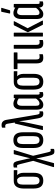

<svg xmlns="http://www.w3.org/2000/svg" viewBox="1116 -1851 926 3198"><g transform="rotate(-90 1579.0 -252.0)"><path d="M169 6Q102 6 70 -33.5Q38 -73 38 -155V-324Q38 -398 69.5 -442Q101 -486 165 -486H337Q344 -486 344 -478V-434Q344 -426 337 -426L261 -429V-428Q278 -412 289 -386.5Q300 -361 300 -320V-155Q300 -73 268 -33.5Q236 6 169 6ZM169 -57Q204 -57 219.5 -80Q235 -103 235 -156V-328Q235 -358 229.5 -377Q224 -396 214 -408.5Q204 -421 192 -429H166Q135 -429 119 -405Q103 -381 103 -331V-156Q103 -103 119 -80Q135 -57 169 -57Z M655 191Q622 191 608.5 170Q595 149 584 101L561 -1Q555 -28 549.5 -54.5Q544 -81 539 -109H537Q532 -81 525 -54.5Q518 -28 510 -1L462 179Q461 185 455 185H401Q393 185 395 174L499 -162L443 -386Q436 -414 430.5 -422.5Q425 -431 414 -431Q409 -431 403.5 -430.5Q398 -430 392 -428Q387 -427 387 -434V-478Q387 -485 391 -486Q399 -489 409 -490.5Q419 -492 430 -492Q463 -492 476.5 -471Q490 -450 500 -402L520 -315Q526 -290 531.5 -265Q537 -240 542 -214H543Q549 -240 554.5 -265Q560 -290 567 -315L609 -480Q610 -486 617 -486H673Q681 -486 678 -476L583 -164L642 85Q649 112 655 121Q661 130 671 130Q676 130 681.5 129Q687 128 693 127Q698 126 698 133V177Q698 182 694 185Q687 189 676.5 190Q666 191 655 191Z M844 6Q777 6 745 -33.5Q713 -73 713 -155V-330Q713 -413 745 -452.5Q777 -492 844 -492Q911 -492 943 -452.5Q975 -413 975 -330V-155Q975 -73 943 -33.5Q911 6 844 6ZM844 -57Q879 -57 894.5 -80Q910 -103 910 -156V-328Q910 -382 894.5 -406Q879 -430 844 -430Q809 -430 793.5 -406Q778 -382 778 -328V-156Q778 -103 794 -80Q810 -57 844 -57Z M1283 6Q1259 6 1243.5 -4Q1228 -14 1219.5 -36Q1211 -58 1205 -92L1180 -241Q1173 -282 1168.5 -316.5Q1164 -351 1159 -395H1158Q1151 -351 1145 -317Q1139 -283 1130 -242L1080 -7Q1079 0 1073 0H1018Q1010 0 1013 -10L1119 -461Q1120 -468 1126 -468H1137L1118 -585Q1115 -607 1106 -617.5Q1097 -628 1083 -628Q1076 -628 1070 -627.5Q1064 -627 1058 -625Q1052 -624 1052 -631V-675Q1052 -682 1057 -683Q1074 -689 1097 -689Q1121 -689 1138 -679.5Q1155 -670 1166.5 -652Q1178 -634 1182 -607L1268 -101Q1272 -77 1279 -66Q1286 -55 1299 -55Q1306 -55 1318 -58Q1324 -60 1324 -52V-10Q1324 -3 1319 0Q1311 4 1301 5Q1291 6 1283 6Z M1435 6Q1388 6 1369.5 -23Q1351 -52 1351 -116V-355Q1351 -398 1362 -428.5Q1373 -459 1395 -475.5Q1417 -492 1451 -492Q1479 -492 1507.5 -479Q1536 -466 1552 -454L1546 -398Q1527 -412 1507 -421Q1487 -430 1467 -430Q1452 -430 1440.5 -421.5Q1429 -413 1422.5 -395.5Q1416 -378 1416 -350V-121Q1416 -84 1425 -70.5Q1434 -57 1456 -57Q1480 -57 1503 -77Q1526 -97 1548 -131L1554 -75Q1528 -40 1498 -17Q1468 6 1435 6ZM1604 6Q1541 6 1541 -74V-95L1537 -97V-414L1542 -439V-477Q1542 -486 1549 -486H1595Q1602 -486 1602 -477V-93Q1602 -72 1606 -63.5Q1610 -55 1621 -55Q1626 -55 1631 -56Q1636 -57 1640 -58Q1645 -59 1645 -51V-8Q1645 -2 1638 1Q1621 6 1604 6Z M1817 6Q1750 6 1718 -33.5Q1686 -73 1686 -155V-324Q1686 -398 1717.5 -442Q1749 -486 1813 -486H1985Q1992 -486 1992 -478V-434Q1992 -426 1985 -426L1909 -429V-428Q1926 -412 1937 -386.5Q1948 -361 1948 -320V-155Q1948 -73 1916 -33.5Q1884 6 1817 6ZM1817 -57Q1852 -57 1867.5 -80Q1883 -103 1883 -156V-328Q1883 -358 1877.5 -377Q1872 -396 1862 -408.5Q1852 -421 1840 -429H1814Q1783 -429 1767 -405Q1751 -381 1751 -331V-156Q1751 -103 1767 -80Q1783 -57 1817 -57Z M2211 6Q2179 6 2159.5 -6.5Q2140 -19 2131 -44.5Q2122 -70 2122 -110V-424H2033Q2026 -424 2026 -433V-477Q2026 -486 2033 -486H2298Q2305 -486 2305 -477V-433Q2305 -424 2298 -424H2188V-109Q2188 -78 2197.5 -66.5Q2207 -55 2228 -55Q2239 -55 2250 -56.5Q2261 -58 2269 -60Q2275 -62 2275 -53V-8Q2275 -2 2269 0Q2260 2 2245.5 4Q2231 6 2211 6Z M2456 6Q2423 6 2403 -6.5Q2383 -19 2374.5 -44.5Q2366 -70 2366 -110V-477Q2366 -486 2372 -486H2424Q2431 -486 2431 -477V-109Q2431 -78 2440.5 -66.5Q2450 -55 2470 -55Q2480 -55 2489 -56Q2498 -57 2506 -59Q2512 -61 2512 -52V-8Q2512 -2 2507 0Q2497 2 2484 4Q2471 6 2456 6Z M2771 0Q2767 0 2764 -4L2644 -244Q2640 -250 2644 -259L2756 -481Q2760 -486 2764 -486H2820Q2824 -486 2825 -483.5Q2826 -481 2824 -476L2708 -255L2834 -11Q2839 0 2829 0ZM2576 0Q2569 0 2569 -9V-477Q2569 -486 2576 -486H2627Q2634 -486 2634 -477V-9Q2634 0 2627 0Z M2945 6Q2898 6 2879.5 -23Q2861 -52 2861 -116V-355Q2861 -398 2872 -428.5Q2883 -459 2905 -475.5Q2927 -492 2961 -492Q2989 -492 3017.5 -479Q3046 -466 3062 -454L3056 -398Q3037 -412 3017 -421Q2997 -430 2977 -430Q2962 -430 2950.5 -421.5Q2939 -413 2932.5 -395.5Q2926 -378 2926 -350V-121Q2926 -84 2935 -70.5Q2944 -57 2966 -57Q2990 -57 3013 -77Q3036 -97 3058 -131L3064 -75Q3038 -40 3008 -17Q2978 6 2945 6ZM3114 6Q3051 6 3051 -74V-95L3047 -97V-414L3052 -439V-477Q3052 -486 3059 -486H3105Q3112 -486 3112 -477V-93Q3112 -72 3116 -63.5Q3120 -55 3131 -55Q3136 -55 3141 -56Q3146 -57 3150 -58Q3155 -59 3155 -51V-8Q3155 -2 3148 1Q3131 6 3114 6ZM2959 -546Q2952 -546 2953 -555L2981 -687Q2982 -695 2990 -695H3041Q3050 -695 3047 -685L3008 -553Q3005 -546 2998 -546Z"/></g></svg>

Font: Sofia Sans Extra Condensed
Style: Regular
Weight: 400
Designer: Botio Nikoltchev, Ani Petrova
Foundry: lettersoup
Version: Version 4.101